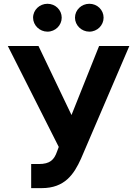

<svg xmlns="http://www.w3.org/2000/svg" viewBox="-20 -966 711 996"><path d="M141.7 9.9H196.4C315.7 9.9 363.6 -61.8 400.2 -142.8L650.9 -727.3H494L350.9 -369.3L179.7 -727.3H20.6L284.8 -203.8L275.9 -180C261 -137.1 239.7 -115.1 181.1 -115.1H141.7ZM151.6 -874.3C151.6 -834.9 185.4 -801.8 226.2 -801.8C267.4 -801.8 300.1 -834.9 300.1 -874.3C300.1 -914.4 267.4 -946.4 226.2 -946.4C185.4 -946.4 151.6 -914.4 151.6 -874.3ZM369 -874.3C369 -834.9 402.7 -801.8 443.5 -801.8C484.7 -801.8 517.4 -834.9 517.4 -874.3C517.4 -914.4 484.7 -946.4 443.5 -946.4C402.7 -946.4 369 -914.4 369 -874.3Z"/></svg>

Font: Magic Ui Pro
Style: Bold
Weight: 700
Designer: Stefan Endress, Andreas Faust
Version: Version 1.000;FEAKit 1.0